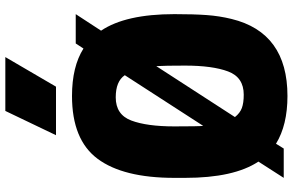

<svg xmlns="http://www.w3.org/2000/svg" viewBox="-209 -875 1098 720"><g transform="rotate(-90 340.0 -515.0)"><path d="M375 -854H193L284 -1044H486ZM340 14Q231 14 161 -29L143 0H33L94 -95Q33 -187 33 -370V-410Q33 -602 104.5 -698Q176 -794 340 -794Q450 -794 518 -751L537 -780H647L585 -685Q647 -593 647 -410Q647 -337 643.5 -289Q640 -241 629 -196Q578 14 340 14ZM345 -150Q410 -150 432 -208.5Q454 -267 454 -370Q454 -446 452 -478L261 -183Q276 -164 295 -157Q314 -150 345 -150ZM228 -302 418 -596Q395 -630 335 -630Q270 -630 248 -571.5Q226 -513 226 -410Q226 -318 228 -302Z"/></g></svg>

Font: Tanohe Sans ExtraBold
Style: Regular
Weight: 800
Designer: Village Type and Design LLC & Cristiano Sobral
Foundry: Cooper Hewitt Smithsonian Design Museum
Version: Version 1.00;September 29, 2021;FontCreator 13.0.0.2655 64-b